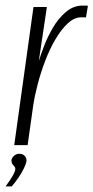

<svg xmlns="http://www.w3.org/2000/svg" viewBox="-28 -520 335 688"><path d="M23 0 92 -495H140L111 -301Q117 -321 129.5 -354Q142 -387 161.5 -420.5Q181 -454 208 -477Q235 -500 268 -500Q272 -500 278 -500Q284 -500 287 -499L280 -457Q278 -458 273.5 -458Q269 -458 264 -458Q238 -458 214.5 -436Q191 -414 170.5 -379Q150 -344 134 -302Q118 -260 107 -218Q96 -176 91 -142L71 0ZM-8 148Q9 125 18 109Q27 93 27 85Q27 80 23.5 76.5Q20 73 16.5 68Q13 63 13 54Q14 46 22 38.5Q30 31 41 31Q53 31 60 38Q67 45 67 56Q66 66 58 82.5Q50 99 38.5 116Q27 133 14 148Z"/></svg>

Font: Alumni Sans Thin Light
Style: Italic
Weight: 300
Italic angle: -8°
Version: Version 1.016